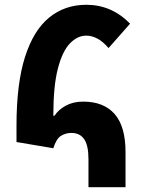

<svg xmlns="http://www.w3.org/2000/svg" viewBox="-20 -783 601 803"><path d="M350 0V-117Q350 -175 332 -201Q314 -227 279 -227Q254 -227 234.5 -214.5Q215 -202 203 -163L49 -189V-258Q49 -433 84.5 -544.5Q120 -656 185.5 -709.5Q251 -763 341 -763Q447 -763 524 -684L434 -582Q411 -609 387.5 -621.5Q364 -634 341 -634Q304 -634 272.5 -601.5Q241 -569 222 -496Q203 -423 203 -299H208Q224 -324 255 -341Q286 -358 328 -358Q414 -358 459.5 -306Q505 -254 505 -147V0Z"/></svg>

Font: Noto Sans Armenian SemiCondensed ExtraBold
Style: Regular
Weight: 800
Width: 4
Designer: Monotype Design Team
Foundry: Monotype Imaging Inc.
Version: Version 2.008; ttfautohint (v1.8.4.7-5d5b)